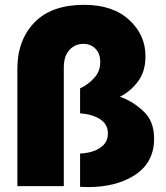

<svg xmlns="http://www.w3.org/2000/svg" viewBox="-20 -759 675 783"><path d="M306.6 2.9Q323.2 3.9 338.9 3.9Q449.2 3.9 523.4 -41Q608.4 -92.8 608.4 -192.4Q608.4 -192.4 608.4 -194.3Q608.4 -266.6 563.5 -306.6Q519.5 -347.7 468.8 -364.3Q511.7 -385.7 542 -425.8Q573.2 -466.8 573.2 -528.3Q573.2 -528.3 573.2 -530.3Q573.2 -617.2 506.8 -677.7Q440.4 -739.3 323.2 -739.3Q190.4 -739.3 121.1 -668Q50.8 -595.7 50.8 -478.5Q50.8 -430.7 50.8 -334Q50.8 -251 50.8 0Q98.6 0 240.2 0Q240.2 -121.1 240.2 -483.4Q240.2 -530.3 262.7 -554.7Q285.2 -580.1 320.3 -580.1Q349.6 -580.1 369.1 -560.5Q388.7 -541 388.7 -506.8Q388.7 -505.9 388.7 -504.9Q388.7 -467.8 364.3 -441.4Q339.8 -414.1 306.6 -398.4Q306.6 -364.3 306.6 -296.9Q357.4 -293 388.7 -272.5Q419.9 -252 419.9 -215.8Q419.9 -215.8 419.9 -213.9Q419.9 -177.7 389.6 -157.2Q360.4 -135.7 306.6 -132.8Q306.6 -87.9 306.6 2.9Z"/></svg>

Font: Big-Shock
Style: Black
Weight: 400